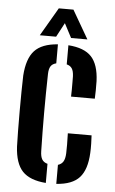

<svg xmlns="http://www.w3.org/2000/svg" viewBox="-55 -805 509 850"><g transform="rotate(5 200.0 -379.5)"><path d="M40.5 -141.5Q39.5 -170 39 -211.2Q38.5 -252.5 38.5 -297.8Q38.5 -343 39 -385Q39.5 -427 40.5 -457Q45.5 -532.5 78 -567.8Q110.5 -603 181.5 -608V-523.5Q164.5 -519.5 157 -507.8Q149.5 -496 149 -473Q148 -428.5 147.5 -385.8Q147 -343 147 -301Q147 -259 147.5 -216.8Q148 -174.5 149 -130.5Q149.5 -106.5 157 -94Q164.5 -81.5 181.5 -77V8Q110 2.5 77.2 -32.2Q44.5 -67 40.5 -141.5ZM228 8V-76.5Q244 -81.5 251.5 -94Q259 -106.5 260 -130.5Q260.5 -146 260.5 -168.8Q260.5 -191.5 259.5 -219.5H365Q366 -205.5 366.5 -182.5Q367 -159.5 366 -141.5Q362.5 -67 330.5 -31.8Q298.5 3.5 228 8ZM259.5 -382.5Q260 -395 260.2 -412.5Q260.5 -430 260.2 -446.5Q260 -463 260 -473Q259 -496 251.5 -507.5Q244 -519 228 -523V-608Q299 -603 331 -568.5Q363 -534 366 -461Q366.5 -443 366.2 -419.8Q366 -396.5 365 -382.5ZM98 -641 171.5 -767H236.5L309.5 -641H237L204 -704L170.5 -641Z"/></g></svg>

Font: Big Shoulders Stencil Display Thin
Style: Bold
Weight: 700
Version: Version 2.001